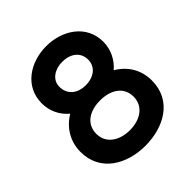

<svg xmlns="http://www.w3.org/2000/svg" viewBox="-194 -829 969 969"><g transform="rotate(-45 290.0 -345.0)"><path d="M289 10C421 10 545 -57 545 -200C545 -274 510 -335 445 -373C485 -407 510 -457 510 -512C510 -632 404 -700 290 -700C176 -700 70 -632 70 -512C70 -458 92 -409 135 -373C74 -337 35 -275 35 -200C35 -58 158 10 289 10ZM292 -419C231 -419 192 -454 192 -508C192 -557 238 -587 291 -587C349 -587 392 -556 392 -502C392 -451 350 -419 292 -419ZM289 -101C217 -101 156 -138 156 -208C156 -277 212 -314 289 -314C365 -314 422 -277 422 -208C422 -138 362 -101 289 -101Z"/></g></svg>

Font: FREAK Grotesk Next
Style: Bold
Weight: 700
Width: 3
Designer: La Scuola Open Source
Foundry: La Scuola Open Source
Version: Version 1.000;PS 1.0;hotconv 1.0.72;makeotf.lib2.5.5900